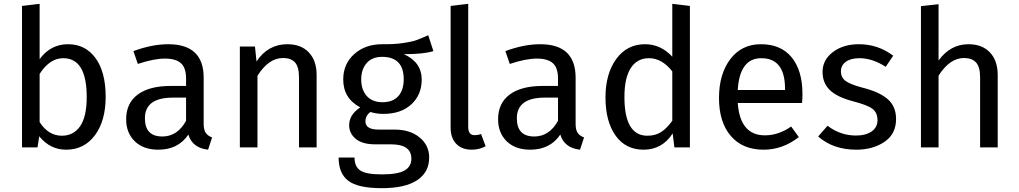

<svg xmlns="http://www.w3.org/2000/svg" viewBox="-20 -770 5322 1003"><path d="M336 -539Q426 -539 479 -466.5Q532 -394 532 -264Q532 -139 476 -63.5Q420 12 325 12Q242 12 185 -58L176 0H95V-739L187 -750V-461Q244 -539 336 -539ZM303 -61Q364 -61 398.5 -110.5Q433 -160 433 -264Q433 -466 310 -466Q240 -466 187 -384V-132Q233 -61 303 -61Z M1044 -123Q1044 -91 1055 -75.5Q1066 -60 1088 -52L1067 12Q985 3 964 -67Q911 12 807 12Q729 12 684 -32Q639 -76 639 -147Q639 -231 699.5 -276Q760 -321 871 -321H952V-360Q952 -416 925 -440Q898 -464 842 -464Q784 -464 700 -436L677 -503Q774 -539 859 -539Q1044 -539 1044 -364ZM828 -57Q907 -57 952 -139V-260H883Q737 -260 737 -152Q737 -57 828 -57Z M1481 -539Q1553 -539 1593.5 -496Q1634 -453 1634 -378V0H1542V-365Q1542 -421 1521 -444Q1500 -467 1459 -467Q1383 -467 1325 -374V0H1233V-527H1312L1320 -449Q1380 -539 1481 -539Z M2217 -586 2244 -503Q2194 -487 2090 -487Q2183 -445 2183 -354Q2183 -275 2129 -225Q2075 -175 1982 -175Q1946 -175 1915 -185Q1889 -166 1889 -136Q1889 -93 1958 -93H2042Q2122 -93 2172 -52Q2222 -11 2222 53Q2222 130 2159 171.5Q2096 213 1975 213Q1850 213 1799.5 174.5Q1749 136 1749 53H1832Q1832 100 1862 120.5Q1892 141 1975 141Q2058 141 2093.5 120.5Q2129 100 2129 59Q2129 -16 2023 -16H1940Q1873 -16 1838.5 -44.5Q1804 -73 1804 -116Q1804 -171 1862 -209Q1773 -256 1773 -355Q1773 -436 1830.5 -487.5Q1888 -539 1976 -539Q2038 -538 2085 -545Q2132 -552 2154.5 -560Q2177 -568 2217 -586ZM1976 -473Q1924 -473 1895.5 -440.5Q1867 -408 1867 -355Q1867 -301 1896 -268.5Q1925 -236 1978 -236Q2032 -236 2060.5 -267.5Q2089 -299 2089 -356Q2089 -473 1976 -473Z M2444 12Q2393 12 2363.5 -18.5Q2334 -49 2334 -104V-739L2426 -750V-106Q2426 -64 2459 -64Q2478 -64 2493 -70L2517 -6Q2484 12 2444 12Z M2987 -123Q2987 -91 2998 -75.5Q3009 -60 3031 -52L3010 12Q2928 3 2907 -67Q2854 12 2750 12Q2672 12 2627 -32Q2582 -76 2582 -147Q2582 -231 2642.5 -276Q2703 -321 2814 -321H2895V-360Q2895 -416 2868 -440Q2841 -464 2785 -464Q2727 -464 2643 -436L2620 -503Q2717 -539 2802 -539Q2987 -539 2987 -364ZM2771 -57Q2850 -57 2895 -139V-260H2826Q2680 -260 2680 -152Q2680 -57 2771 -57Z M3492 -750 3584 -739V0H3503L3494 -73Q3439 12 3342 12Q3248 12 3195.5 -62Q3143 -136 3143 -261Q3143 -384 3199 -461.5Q3255 -539 3350 -539Q3431 -539 3492 -474ZM3362 -61Q3404 -61 3434 -80.5Q3464 -100 3492 -139V-397Q3438 -466 3370 -466Q3309 -466 3275.5 -415Q3242 -364 3242 -263Q3242 -61 3362 -61Z M4172 -279Q4172 -256 4170 -232H3834Q3846 -63 3976 -63Q4047 -63 4113 -109L4153 -54Q4069 12 3969 12Q3859 12 3797.5 -60Q3736 -132 3736 -258Q3736 -383 3795 -461Q3854 -539 3955 -539Q4060 -539 4116 -470Q4172 -401 4172 -279ZM4081 -300V-306Q4081 -466 3957 -466Q3844 -466 3834 -300Z M4467 -539Q4567 -539 4646 -479L4607 -421Q4537 -466 4470 -466Q4425 -466 4399 -447.5Q4373 -429 4373 -397Q4373 -365 4397.5 -347Q4422 -329 4486 -312Q4574 -290 4617.5 -252Q4661 -214 4661 -148Q4661 -70 4600.5 -29Q4540 12 4453 12Q4333 12 4254 -57L4303 -113Q4370 -62 4451 -62Q4503 -62 4533.5 -83.5Q4564 -105 4564 -142Q4564 -181 4538.5 -201Q4513 -221 4436 -241Q4352 -263 4314.5 -300Q4277 -337 4277 -394Q4277 -457 4331 -498Q4385 -539 4467 -539Z M5039 -539Q5111 -539 5151.5 -496Q5192 -453 5192 -378V0H5100V-365Q5100 -421 5078.5 -444Q5057 -467 5016 -467Q4942 -467 4883 -375V0H4791V-738L4883 -748V-454Q4945 -539 5039 -539Z"/></svg>

Font: Fira Sans
Style: Regular
Weight: 400
Designer: Carrois Corporate & Edenspiekermann AG
Foundry: Carrois Corporate GbR & Edenspiekermann AG
Version: Version 4.106;PS 004.106;hotconv 1.0.70;makeotf.lib2.5.58329